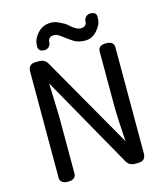

<svg xmlns="http://www.w3.org/2000/svg" viewBox="-135 -1017 992 1153"><g transform="rotate(-15 361.0 -440.5)"><path d="M104.5 21.5Q94.7 12.7 94.7 -3.9V-663.1Q94.7 -686.5 106.4 -698.2Q118.2 -710 141.6 -710H163.1Q199.2 -710 215.8 -678.7L540 -111.3Q529.3 -271.5 529.3 -322.3V-671.9Q529.3 -688.5 539.1 -698.2Q550.8 -710 578.1 -710Q605.5 -710 617.2 -698.2Q627 -688.5 627 -671.9V-12.7Q627 10.7 615.2 22.5Q603.5 34.2 580.1 34.2H559.6Q523.4 34.2 506.8 2.9L186.5 -565.4L193.4 -355.5V-3.9Q193.4 12.7 183.6 21.5Q171.9 34.2 144 34.2Q116.2 34.2 104.5 21.5ZM494.1 -872.1V-874Q494.1 -875 494.1 -875Q503.9 -907.2 534.2 -907.2Q553.7 -907.2 562.5 -898.9Q571.3 -890.6 571.3 -876Q571.3 -872.1 570.3 -868.2Q570.3 -865.2 570.3 -862.3Q570.3 -832 541 -796.9Q508.8 -757.8 463.9 -757.8Q418.9 -757.8 388.7 -778.3Q358.4 -798.8 333 -818.4Q309.6 -836.9 291 -837.9Q269.5 -837.9 260.3 -828.6Q251 -819.3 251 -800.8V-798.8Q251 -797.9 251 -797.9Q242.2 -765.6 210.9 -765.6Q192.4 -765.6 183.1 -774.4Q173.8 -783.2 173.8 -797.9Q173.8 -802.7 174.8 -806.6Q174.8 -808.6 174.8 -810.5Q174.8 -840.8 204.1 -876Q237.3 -915 289.1 -915Q318.4 -915 343.8 -900.4Q371.1 -888.7 386.7 -875Q427.7 -835.9 455.1 -835.9Q475.6 -835.9 484.9 -845.2Q494.1 -854.5 494.1 -872.1Z"/></g></svg>

Font: TaiwanPearl
Style: Regular
Weight: 400
Version: Version 2.102